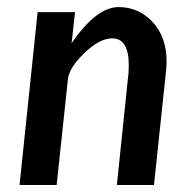

<svg xmlns="http://www.w3.org/2000/svg" viewBox="-20 -531 552 551"><path d="M348.6 -320.3Q349.6 -333 349.6 -343.8Q349.6 -420.9 301.8 -420.9Q265.6 -420.9 221.7 -378.4Q177.7 -335.9 174.8 -302.7L142.6 0H36.1L87.9 -496.1H195.3L185.5 -407.2Q256.8 -510.7 320.3 -510.7Q377.9 -510.7 418 -467.8Q458 -424.8 458 -355.5Q458 -344.7 457 -332L421.9 0H315.4Z"/></svg>

Font: Puritan
Style: BoldItalic
Weight: 700
Version: 2.1